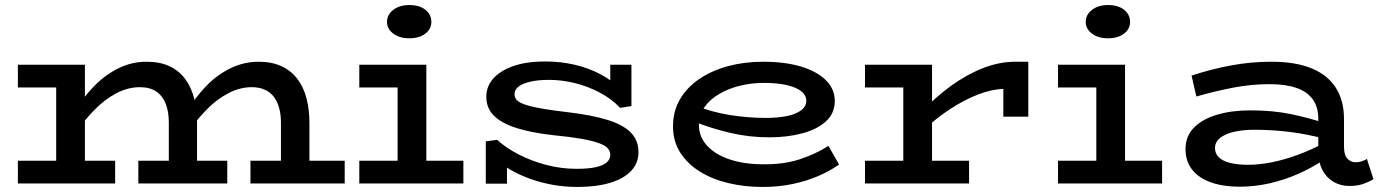

<svg xmlns="http://www.w3.org/2000/svg" viewBox="-20 -728 5480 762"><path d="M51 -381V-471H283V-381ZM203 -27V-471H317V-27ZM51 0V-90H437V0ZM650 -27V-241Q650 -284 638 -315.5Q626 -347 600.5 -364.5Q575 -382 535 -382Q488 -382 442 -358Q396 -334 354.5 -291.5Q313 -249 275 -194V-283Q308 -339 352 -384.5Q396 -430 449 -456.5Q502 -483 562 -483Q615 -483 653 -465Q691 -447 715 -414.5Q739 -382 750.5 -337.5Q762 -293 762 -240V-27ZM529 0V-90H882V0ZM1095 -27V-241Q1095 -273 1088 -299Q1081 -325 1067 -343.5Q1053 -362 1031 -372Q1009 -382 979 -382Q932 -382 886 -358Q840 -334 798.5 -291.5Q757 -249 720 -194V-283Q753 -339 796.5 -384.5Q840 -430 893.5 -456.5Q947 -483 1007 -483Q1059 -483 1097.5 -465Q1136 -447 1160.5 -414.5Q1185 -382 1196.5 -337.5Q1208 -293 1208 -240V-27ZM974 0V-90H1348V0Z M1558 -27V-471H1672V-27ZM1406 0V-90H1819V0ZM1406 -381V-471H1643V-381ZM1604 -576Q1566 -576 1541 -594.5Q1516 -613 1516 -641Q1516 -670 1541 -689Q1566 -708 1604 -708Q1645 -708 1668.5 -689Q1692 -670 1692 -641Q1692 -613 1668 -594.5Q1644 -576 1604 -576Z M2271 14Q2221 14 2173.5 5.5Q2126 -3 2082 -19Q2038 -35 2002 -56.5Q1966 -78 1939 -105L1992 -117V1H1908V-167L1953 -173Q1988 -141 2038.5 -115Q2089 -89 2148 -73.5Q2207 -58 2268 -58Q2315 -58 2344.5 -64.5Q2374 -71 2388 -83.5Q2402 -96 2402 -114Q2402 -129 2391 -140.5Q2380 -152 2354 -161Q2328 -170 2285.5 -177.5Q2243 -185 2180 -191Q2089 -201 2029.5 -220Q1970 -239 1940 -269Q1910 -299 1910 -344Q1910 -384 1936.5 -415Q1963 -446 2015 -465Q2067 -484 2145 -484Q2205 -484 2261 -471Q2317 -458 2364.5 -432.5Q2412 -407 2450 -369L2402 -353V-471H2486V-307L2441 -300Q2407 -336 2359.5 -361Q2312 -386 2260.5 -398.5Q2209 -411 2160 -411Q2114 -411 2083 -403.5Q2052 -396 2037 -383.5Q2022 -371 2022 -354Q2022 -339 2033 -329Q2044 -319 2069.5 -311Q2095 -303 2136.5 -296Q2178 -289 2239 -282Q2330 -271 2391.5 -252Q2453 -233 2483.5 -202Q2514 -171 2514 -124Q2514 -81 2485 -50Q2456 -19 2401.5 -2.5Q2347 14 2271 14Z M3006 14Q2936 14 2872 -1Q2808 -16 2758.5 -46.5Q2709 -77 2680 -122Q2651 -167 2651 -227Q2651 -287 2679 -334.5Q2707 -382 2756 -415Q2805 -448 2869.5 -465.5Q2934 -483 3008 -483Q3095 -483 3158.5 -464Q3222 -445 3257.5 -410Q3293 -375 3293 -327Q3293 -278 3257.5 -246Q3222 -214 3163 -198.5Q3104 -183 3034 -183Q2953 -183 2878.5 -200.5Q2804 -218 2733 -246V-311Q2808 -282 2879.5 -271Q2951 -260 3019 -260Q3065 -260 3101 -267Q3137 -274 3158.5 -289.5Q3180 -305 3180 -328Q3180 -361 3135 -380Q3090 -399 3011 -399Q2963 -399 2917.5 -388Q2872 -377 2835 -355.5Q2798 -334 2776 -303Q2754 -272 2754 -231Q2754 -184 2787.5 -148.5Q2821 -113 2878.5 -94.5Q2936 -76 3008 -76Q3090 -75 3153 -95.5Q3216 -116 3268 -149L3310 -75Q3273 -49 3226.5 -29Q3180 -9 3124.5 2.5Q3069 14 3006 14Z M3633 -200V-280Q3690 -340 3752 -385.5Q3814 -431 3879.5 -457Q3945 -483 4010 -483H4061V-265H3962V-375Q3917 -374 3863 -353.5Q3809 -333 3750.5 -295Q3692 -257 3633 -200ZM3413 0V-90H3826V0ZM3565 -27V-471H3679V-27ZM3413 -381V-471H3672V-381Z M4331 -27V-471H4445V-27ZM4179 0V-90H4592V0ZM4179 -381V-471H4416V-381ZM4377 -576Q4339 -576 4314 -594.5Q4289 -613 4289 -641Q4289 -670 4314 -689Q4339 -708 4377 -708Q4418 -708 4441.5 -689Q4465 -670 4465 -641Q4465 -613 4441 -594.5Q4417 -576 4377 -576Z M5335 10Q5300 10 5272 -6.5Q5244 -23 5228 -54Q5212 -85 5212 -127V-256Q5212 -304 5189.5 -334.5Q5167 -365 5124 -379.5Q5081 -394 5019 -394Q4946 -394 4873.5 -380Q4801 -366 4728 -345L4709 -428Q4788 -454 4866.5 -468.5Q4945 -483 5026 -483Q5122 -483 5186 -456.5Q5250 -430 5282 -379Q5314 -328 5314 -256V-145Q5314 -113 5327.5 -98.5Q5341 -84 5360 -84Q5374 -84 5385 -88Q5396 -92 5405 -97L5431 -17Q5415 -7 5391.5 1.5Q5368 10 5335 10ZM4900 13Q4835 13 4786.5 -4Q4738 -21 4711.5 -54.5Q4685 -88 4685 -136Q4685 -188 4719 -222Q4753 -256 4811 -273Q4869 -290 4942 -290Q5032 -290 5104 -275Q5176 -260 5238 -239V-177Q5167 -196 5098 -204.5Q5029 -213 4959 -213Q4911 -213 4876 -204.5Q4841 -196 4821.5 -180Q4802 -164 4802 -140Q4802 -118 4818 -103Q4834 -88 4863.5 -81Q4893 -74 4934 -74Q4977 -74 5027.5 -84Q5078 -94 5132 -114Q5186 -134 5238 -162L5237 -96Q5189 -63 5133.5 -38.5Q5078 -14 5019 -0.5Q4960 13 4900 13Z"/></svg>

Font: BioRhyme SemiExpanded Medium
Style: Regular
Weight: 500
Width: 6
Designer: Aoife Mooney
Foundry: Aoife Mooney Type
Version: Version 1.600;gftools[0.9.33]